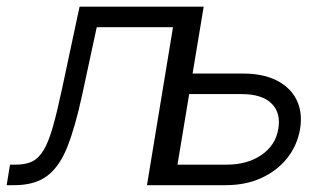

<svg xmlns="http://www.w3.org/2000/svg" viewBox="-42 -542 953 562"><path d="M-22.5 0 -12.7 -60.1H4.4Q33.2 -60.1 52.2 -69.3Q71.3 -78.6 85.7 -102.5Q100.1 -126.5 112.5 -169.9Q125 -213.4 139.6 -282.2L190.9 -522.5H538.1L451.7 0H388.2L464.4 -462.4H241.2L197.8 -261.2Q178.2 -170.9 155.5 -113Q132.8 -55.2 96.7 -27.6Q60.5 0 0.5 0ZM511.2 -326.7H669.9Q728 -326.7 768.1 -306.4Q808.1 -286.1 826.2 -249.5Q844.2 -212.9 836.4 -164.6Q828.1 -116.2 798.6 -79.1Q769 -42 723.1 -21Q677.2 0 619.1 0H404.3L490.7 -522.5H554.2L477.5 -60.1H622.1Q682.1 -60.1 723.4 -88.4Q764.6 -116.7 772.5 -164.1Q780.8 -211.4 752.9 -239Q725.1 -266.6 665 -266.6H501Z"/></svg>

Font: Inter 28pt Light
Style: Italic
Weight: 300
Italic angle: -9.3988°
Designer: Rasmus Andersson
Foundry: rsms
Version: Version 4.001;git-66647c0bb